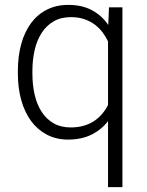

<svg xmlns="http://www.w3.org/2000/svg" viewBox="-20 -558 598 781"><path d="M52.7 -269Q52.7 -330.6 66.7 -380.1Q80.6 -429.7 106.9 -464.8Q133.3 -500 171.4 -519Q209.5 -538.1 257.8 -538.1Q313.5 -538.1 353.8 -516.6Q394 -495.1 420.4 -456.5L423.3 -528.3H478V203.1H419.4V-65.4Q392.6 -30.3 352.1 -10.3Q311.5 9.8 256.8 9.8Q209 9.8 171.1 -10Q133.3 -29.8 106.9 -65.2Q80.6 -100.6 66.7 -149.9Q52.7 -199.2 52.7 -258.8ZM111.8 -258.8Q111.8 -212.4 121.1 -172.4Q130.4 -132.3 149.7 -102.8Q168.9 -73.2 198.2 -56.4Q227.5 -39.6 267.6 -39.6Q296.4 -39.6 320.1 -46.4Q343.8 -53.2 362.3 -65.4Q380.9 -77.6 395 -94.2Q409.2 -110.8 419.4 -130.9V-389.6Q410.6 -408.7 397.2 -426.5Q383.8 -444.3 365.5 -458Q347.2 -471.7 323.2 -480Q299.3 -488.3 268.6 -488.3Q228 -488.3 198.7 -471.4Q169.4 -454.6 149.9 -424.8Q130.4 -395 121.1 -355Q111.8 -314.9 111.8 -269Z"/></svg>

Font: Melbourne
Style: Light
Weight: 300
Designer: Google
Version: Version 2.000980; 2014